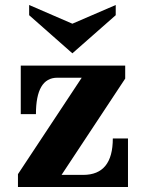

<svg xmlns="http://www.w3.org/2000/svg" viewBox="-20 -752 600 772"><path d="M494.6 0H52.2V-51.8L308.6 -439.5H210.4Q124.5 -439.5 124.5 -293H63.5V-488.3H483.4V-436L227.5 -48.8H314.5Q433.6 -48.8 433.6 -195.3H494.6ZM271 -537.6 97.2 -690.9V-731.9L271 -656.7L445.3 -731.9V-690.9Z"/></svg>

Font: Munson
Style: Bold
Weight: 700
Designer: Paul James MIller
Foundry: High-Logic / Made with FontCreator
Version: Version 2.10;May 5, 2019;FontCreator 11.5.0.2430 64-bit